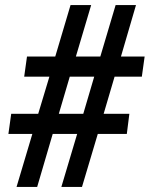

<svg xmlns="http://www.w3.org/2000/svg" viewBox="-20 -734 588 754"><path d="M211 -287 254 -433H350L307 -287ZM45 0H126L187 -208H283L221 0H302L364 -208H478L488 -287H387L430 -433H537L548 -512H455L514 -714H434L374 -512H278L338 -714H257L197 -512H86L75 -433H174L130 -287H24L13 -208H107Z"/></svg>

Font: Noto Sans Display SemiCondensed Medium
Style: Italic
Weight: 500
Width: 4
Italic angle: -12°
Designer: Monotype Design Team
Foundry: Monotype Imaging Inc.
Version: Version 1.900